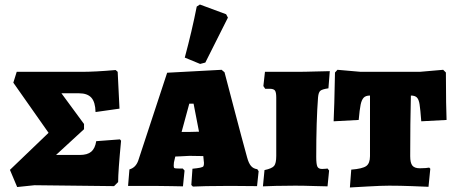

<svg xmlns="http://www.w3.org/2000/svg" viewBox="-20 -822 2002 850"><path d="M24 -70 195 -234 39 -456 54 -504H341Q402 -504 492 -512L501 -504L509 -341L403 -326Q402 -370 384.5 -389.5Q367 -409 330 -409H252L352 -273V-250L228 -136H333Q367 -136 384 -150.5Q401 -165 406 -197L511 -205L516 -199Q503 -63 503 -16L485 2L133 -2L56 6Z M827 -3 832 -75Q853 -77 865.5 -79.5Q878 -82 880.5 -86Q883 -90 883 -101L882 -110L880 -131Q857 -132 819 -132Q808 -132 780 -130L756 -129L750 -103L749 -89Q749 -80 752 -78Q755 -76 771 -76H789L797 -67L790 3Q777 3 739 2Q701 1 660 1H547L553 -72Q581 -80 592 -111L720 -500L961 -513L974 -502Q987 -453 1018.5 -332.5Q1050 -212 1074 -125Q1081 -99 1091.5 -87Q1102 -75 1119 -73L1125 -64L1118 2L998 1Q938 1 893 2Q848 3 834 4ZM822 -238Q846 -238 861 -239L837 -363H818L784 -238ZM798 -567Q830 -686 851 -793L865 -802L981 -759L989 -744L889 -545L866 -539Z M1151 -69Q1184 -76 1193.5 -87.5Q1203 -99 1203 -132V-390Q1203 -414 1197 -421.5Q1191 -429 1174 -429H1154L1146 -441L1153 -504H1291Q1329 -504 1375.5 -505.5Q1422 -507 1440 -507L1434 -431Q1406 -427 1398 -420Q1390 -413 1388 -391Q1380 -287 1380 -127Q1380 -95 1385 -84.5Q1390 -74 1406 -74Q1417 -74 1423 -75Q1429 -76 1430 -76L1437 -67L1430 3Q1413 3 1368.5 1.5Q1324 0 1287 0Q1242 0 1200.5 1Q1159 2 1144 3Z M1535 -71Q1585 -75 1601.5 -87Q1618 -99 1618 -131V-399Q1599 -399 1590 -389.5Q1581 -380 1576.5 -358.5Q1572 -337 1568 -291L1457 -285Q1458 -306 1460 -367Q1462 -428 1463 -501L1474 -513L1577 -504H1838L1942 -513L1954 -501Q1954 -428 1955 -369Q1956 -310 1957 -291L1845 -285Q1841 -338 1837.5 -360Q1834 -382 1825.5 -390.5Q1817 -399 1799 -399Q1796 -279 1796 -131Q1796 -101 1805.5 -89Q1815 -77 1839 -77Q1853 -77 1864.5 -78Q1876 -79 1880 -80L1885 -75L1877 5Q1857 4 1803.5 2Q1750 0 1703 0Q1669 0 1608.5 3.5Q1548 7 1529 8Z"/></svg>

Font: Alegreya SC Black
Style: Regular
Weight: 900
Designer: Juan Pablo del Peral
Foundry: Huerta Tipografica
Version: Version 2.007; ttfautohint (v1.6)